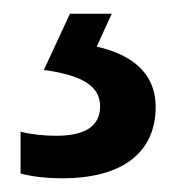

<svg xmlns="http://www.w3.org/2000/svg" viewBox="-20 -20 260 280"><path d="M207 136C207 85 170 59 121 48L143 0H82L44 82C93 89 126 102 126 135C126 164 104 178 62 178C44 178 25 176 10 172V233C24 237 46 240 71 240C159 240 207 202 207 136Z"/></svg>

Font: Noto Sans Khmer UI SemiCondensed Medium
Style: Regular
Weight: 500
Width: 4
Designer: Danh Hong and the Monotype Design Team
Foundry: Monotype Imaging Inc.
Version: Version 2.002